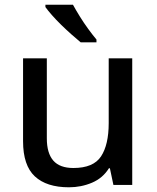

<svg xmlns="http://www.w3.org/2000/svg" viewBox="-20 -786 666 816"><path d="M542 -538V0H462L447 -71H443Q417 -29 371 -9.5Q325 10 273 10Q178 10 128 -36.5Q78 -83 78 -186V-538H179V-198Q179 -135 206.5 -103.5Q234 -72 292 -72Q377 -72 409.5 -121.5Q442 -171 442 -263V-538ZM290 -766Q302 -744 319 -716.5Q336 -689 355 -663Q374 -637 390 -618V-606H323Q306 -620 284 -639.5Q262 -659 240 -680.5Q218 -702 200.5 -722Q183 -742 173 -756V-766Z"/></svg>

Font: Noto Sans New Tai Lue Medium
Style: Regular
Weight: 500
Version: Version 2.003